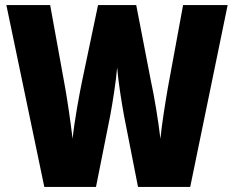

<svg xmlns="http://www.w3.org/2000/svg" viewBox="-20 -734 919 754"><path d="M874 -714H699L639 -388C629 -330 615 -243 610 -189C602 -258 585 -361 573 -414L515 -714H365L302 -414C292 -365 273 -264 265 -189C258 -251 244 -344 236 -389L177 -714H5L154 0H357L413 -281C422 -329 436 -417 440 -469C445 -408 458 -330 467 -280L522 0H727Z"/></svg>

Font: Noto Sans Armenian Condensed Black
Style: Regular
Weight: 900
Width: 3
Designer: Monotype Design Team
Foundry: Monotype Imaging Inc.
Version: Version 2.008